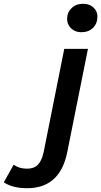

<svg xmlns="http://www.w3.org/2000/svg" viewBox="-201 -792 534 1013"><path d="M-181 170 -129 77Q-100 98 -58 98Q-22 98 -1.5 77.5Q19 57 29 12L138 -534H263L154 10Q116 201 -58 201Q-134 201 -181 170ZM153 -692Q153 -726 176.5 -749Q200 -772 238 -772Q271 -772 292 -752.5Q313 -733 313 -705Q313 -668 289.5 -645Q266 -622 228 -622Q195 -622 174 -642.5Q153 -663 153 -692Z"/></svg>

Font: Montserrat Alternates SemiBold
Style: Italic
Weight: 600
Italic angle: -11.3°
Designer: Julieta Ulanovsky
Foundry: Julieta Ulanovsky
Version: Version 7.200